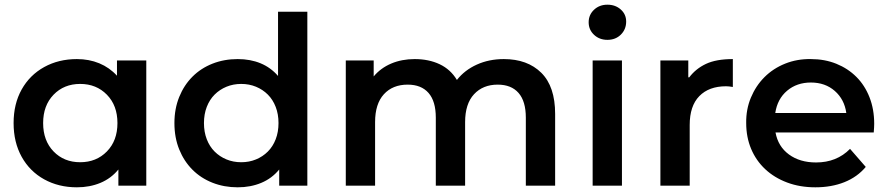

<svg xmlns="http://www.w3.org/2000/svg" viewBox="-20 -792 3787 819"><path d="M604 -534V0H485V-69Q454 -31 408.5 -12Q363 7 308 7Q230 7 168.5 -27Q107 -61 72.5 -123Q38 -185 38 -267Q38 -349 72.5 -410.5Q107 -472 168.5 -506Q230 -540 308 -540Q360 -540 403.5 -522Q447 -504 479 -469V-534ZM481 -267Q481 -342 436 -388Q391 -434 322 -434Q253 -434 208.5 -388Q164 -342 164 -267Q164 -192 208.5 -146Q253 -100 322 -100Q391 -100 436 -146Q481 -192 481 -267Z M1291 -742V0H1171V-69Q1140 -31 1094.5 -12Q1049 7 994 7Q936 7 886.5 -12.5Q837 -32 801 -68Q765 -104 744.5 -154.5Q724 -205 724 -267Q724 -328 744.5 -378.5Q765 -429 801 -465Q837 -501 886.5 -520.5Q936 -540 994 -540Q1048 -540 1091.5 -522Q1135 -504 1166 -468V-742ZM1168 -267Q1168 -305 1156 -336Q1144 -367 1122.5 -388.5Q1101 -410 1072 -422Q1043 -434 1009 -434Q975 -434 946 -422Q917 -410 895.5 -388.5Q874 -367 862 -336Q850 -305 850 -267Q850 -229 862 -198Q874 -167 895.5 -145.5Q917 -124 946 -112Q975 -100 1009 -100Q1043 -100 1072 -112Q1101 -124 1122.5 -145.5Q1144 -167 1156 -198Q1168 -229 1168 -267Z M2348 -306V0H2223V-290Q2223 -360 2192 -395.5Q2161 -431 2103 -431Q2040 -431 2002 -390Q1964 -349 1964 -271V0H1839V-290Q1839 -360 1808 -395.5Q1777 -431 1719 -431Q1655 -431 1617.5 -390Q1580 -349 1580 -271V0H1455V-534H1574V-466Q1604 -502 1649 -521Q1694 -540 1749 -540Q1809 -540 1855.5 -518Q1902 -496 1929 -451Q1962 -493 2014 -516.5Q2066 -540 2129 -540Q2230 -540 2289 -481.5Q2348 -423 2348 -306Z M2508 -534H2633V0H2508ZM2491 -697Q2491 -729 2514 -750.5Q2537 -772 2571 -772Q2605 -772 2628 -751.5Q2651 -731 2651 -700Q2651 -667 2628.5 -644.5Q2606 -622 2571 -622Q2537 -622 2514 -643.5Q2491 -665 2491 -697Z M2920 -462Q2948 -499 2991.5 -519.5Q3035 -540 3106 -540V-421Q3089 -424 3077 -424Q3004 -424 2963 -382Q2922 -340 2922 -259V0H2797V-534H2916V-462Z M3707 -227H3288Q3299 -167 3345.5 -133Q3392 -99 3461 -99Q3549 -99 3606 -157L3673 -80Q3637 -37 3582 -15Q3527 7 3458 7Q3392 7 3337.5 -13.5Q3283 -34 3244 -70.5Q3205 -107 3184 -157Q3163 -207 3163 -267Q3162 -325 3183 -375.5Q3204 -426 3241 -463Q3278 -500 3329 -520.5Q3380 -541 3439 -540Q3498 -540 3547.5 -520Q3597 -500 3633 -464Q3669 -428 3689 -377Q3709 -326 3709 -264Q3709 -257 3708.5 -248Q3708 -239 3707 -227ZM3287 -310H3590Q3582 -368 3541 -404Q3500 -440 3439 -440Q3379 -440 3337.5 -405Q3296 -370 3287 -310Z"/></svg>

Font: CMG Sans SemiBold
Style: Regular
Weight: 600
Designer: Julieta Ulanovsky
Foundry: Julieta Ulanovsky
Version: Version 7.200